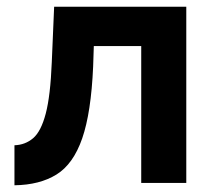

<svg xmlns="http://www.w3.org/2000/svg" viewBox="-20 -544 635 571"><path d="M23 7V-112Q55 -113 78.5 -133Q102 -153 116 -206Q130 -259 134 -359L141 -524H534V0H400V-407H259L257 -346Q251 -209 224.5 -132.5Q198 -56 148 -25Q98 6 23 7Z"/></svg>

Font: Raleway
Style: Bold
Weight: 700
Designer: Matt McInerney, Pablo Impallari, Rodrigo Fuenzalida
Foundry: Matt McInerney, Pablo Impallari, Rodrigo Fuenzalida
Version: Version 4.026